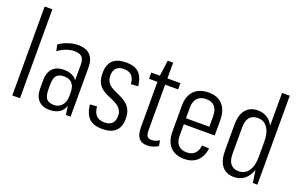

<svg xmlns="http://www.w3.org/2000/svg" viewBox="-87 -1117 2360 1501"><g transform="rotate(20 1092.5 -366.5)"><path d="M137 -740V0H73V-740Z M494 -176V-409Q494 -453 475 -472.5Q456 -492 414 -492Q380 -492 343 -478.5Q306 -465 278 -442L267 -495Q288 -511 314 -522Q340 -533 368 -540Q396 -547 422 -547Q489 -547 523.5 -512.5Q558 -478 558 -409V0H519ZM383 7Q324 7 291.5 -27.5Q259 -62 259 -125V-195Q259 -258 291.5 -292.5Q324 -327 384 -327Q448 -327 482 -293.5Q516 -260 516 -197V-126Q516 -62 481.5 -27.5Q447 7 383 7ZM404 -41Q444 -41 469 -70.5Q494 -100 494 -145V-178Q494 -227 471 -253Q448 -279 406 -279Q360 -279 341 -255.5Q322 -232 322 -176V-143Q322 -88 340.5 -64.5Q359 -41 404 -41Z M821 6Q748 6 711.5 -30Q675 -66 667 -142L725 -146Q729 -96 752.5 -72Q776 -48 821 -48Q863 -48 884 -69.5Q905 -91 905 -131Q905 -162 892.5 -181.5Q880 -201 860 -214Q840 -227 815 -237.5Q790 -248 765.5 -259.5Q741 -271 720.5 -289Q700 -307 688 -335Q676 -363 676 -406Q676 -477 712.5 -512Q749 -547 823 -547Q871 -547 902 -532Q933 -517 950.5 -485.5Q968 -454 973 -404L914 -400Q911 -447 888.5 -470Q866 -493 823 -493Q782 -493 761 -471.5Q740 -450 740 -410Q740 -378 752.5 -357.5Q765 -337 785 -324Q805 -311 830 -300.5Q855 -290 879.5 -277Q904 -264 924 -246.5Q944 -229 956.5 -201Q969 -173 969 -130Q969 -63 932 -28.5Q895 6 821 6Z M1195 7Q1149 7 1126 -21.5Q1103 -50 1103 -112V-529L1122 -671H1167V-113Q1167 -75 1177 -60Q1187 -45 1213 -45Q1231 -45 1247 -50.5Q1263 -56 1278 -66L1286 -21Q1274 -12 1258.5 -6Q1243 0 1227.5 3.5Q1212 7 1195 7ZM1033 -540H1275V-488H1033Z M1504 7Q1454 7 1418.5 -12.5Q1383 -32 1364.5 -70Q1346 -108 1346 -161V-379Q1346 -433 1365.5 -470.5Q1385 -508 1421.5 -527.5Q1458 -547 1509 -547Q1585 -547 1626 -502Q1667 -457 1667 -371V-247H1398V-297H1614L1604 -263V-384Q1604 -437 1579.5 -464.5Q1555 -492 1509 -492Q1462 -492 1436 -465Q1410 -438 1410 -386V-152Q1410 -101 1434.5 -74.5Q1459 -48 1505 -48Q1546 -48 1570.5 -70.5Q1595 -93 1601 -140L1661 -136Q1650 -66 1610 -29.5Q1570 7 1504 7Z M1918 7Q1853 7 1818 -36.5Q1783 -80 1783 -163V-377Q1783 -460 1818 -503.5Q1853 -547 1919 -547Q1967 -547 2002.5 -521.5Q2038 -496 2056.5 -448Q2075 -400 2075 -332V-210Q2075 -144 2056 -95Q2037 -46 2001.5 -19.5Q1966 7 1918 7ZM1938 -48Q1989 -48 2018.5 -90.5Q2048 -133 2048 -208V-333Q2048 -409 2019 -450Q1990 -491 1938 -491Q1893 -491 1870 -463Q1847 -435 1847 -380V-159Q1847 -105 1870 -76.5Q1893 -48 1938 -48ZM2048 -178V-740H2112V0H2074Z"/></g></svg>

Font: Pathway Extreme Condensed ExtraLight
Style: Regular
Weight: 250
Width: 3
Version: Version 1.001;gftools[0.9.26]